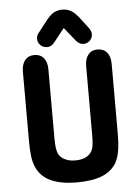

<svg xmlns="http://www.w3.org/2000/svg" viewBox="-56 -852 660 907"><g transform="rotate(-5 273.5 -398.5)"><path d="M484 -209V-532Q484 -567 468 -586.5Q452 -606 423 -606Q395 -606 379 -586.5Q363 -567 363 -532V-208Q363 -180 361 -162Q359 -144 354 -134Q345 -114 324.5 -103.5Q304 -93 273 -93Q246 -93 226 -102.5Q206 -112 196 -128Q190 -139 187 -157Q184 -175 184 -208V-532Q184 -567 168 -586.5Q152 -606 123 -606Q95 -606 79 -586.5Q63 -567 63 -532V-209Q63 -160 67 -130Q71 -100 81 -78Q101 -33 148.5 -11Q196 11 273 11Q346 11 391.5 -7.5Q437 -26 460 -64Q473 -88 478.5 -121Q484 -154 484 -209ZM273 -721 319 -664Q337 -638 360 -638Q378 -638 390.5 -650.5Q403 -663 403 -681Q403 -695 392 -710L354 -760Q333 -787 315 -797.5Q297 -808 273 -808Q249 -808 231 -797Q213 -786 192 -758L153 -708Q143 -696 143 -681Q143 -663 156 -650.5Q169 -638 188 -638Q210 -638 228 -664Z"/></g></svg>

Font: Beiruti
Style: Bold
Weight: 700
Designer: Arlette Boutros
Foundry: Boutros
Version: Version 1.41